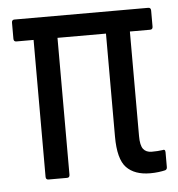

<svg xmlns="http://www.w3.org/2000/svg" viewBox="-42 -527 534 576"><g transform="rotate(-5 224.5 -239.5)"><path d="M388 8Q341 8 316.5 -17.5Q292 -43 292 -111V-421H146V-9Q146 0 138 0H82Q74 0 74 -9V-421H22Q14 -421 14 -430V-478Q14 -487 22 -487H425Q433 -487 433 -478V-430Q433 -421 425 -421H364V-106Q364 -78 372.5 -67Q381 -56 398 -56Q407 -56 415 -56.5Q423 -57 430 -58Q439 -61 439 -51V-6Q439 1 433 3Q425 5 413 6.5Q401 8 388 8Z"/></g></svg>

Font: Sofia Sans Condensed
Style: Regular
Weight: 400
Designer: Botio Nikoltchev, Ani Petrova
Foundry: lettersoup
Version: Version 4.100